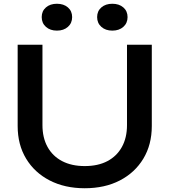

<svg xmlns="http://www.w3.org/2000/svg" viewBox="-20 -988 902 1022"><path d="M206 -322Q206 -255 233 -206Q260 -157 310.5 -130.5Q361 -104 431 -104Q502 -104 552 -130.5Q602 -157 629 -206Q656 -255 656 -322V-750H788V-317Q788 -218 743 -143.5Q698 -69 618 -27.5Q538 14 431 14Q325 14 244.5 -27.5Q164 -69 119 -143.5Q74 -218 74 -317V-750H206ZM283 -825Q247 -825 224.5 -845Q202 -865 202 -897Q202 -929 224.5 -948.5Q247 -968 283 -968Q319 -968 341.5 -948.5Q364 -929 364 -897Q364 -865 341.5 -845Q319 -825 283 -825ZM578 -825Q542 -825 519.5 -845Q497 -865 497 -897Q497 -929 519.5 -948.5Q542 -968 578 -968Q614 -968 636.5 -948.5Q659 -929 659 -897Q659 -865 636.5 -845Q614 -825 578 -825Z"/></svg>

Font: Unbounded
Style: Regular
Weight: 400
Designer: Luke Prowse, Jean-Baptiste Morizot, Fátima Lázaro, Florian Runge
Foundry: NaN
Version: Version 1.701;gftools[0.9.28.dev5+ged2979d]